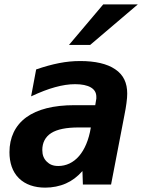

<svg xmlns="http://www.w3.org/2000/svg" viewBox="-20 -837 645 871"><path d="M293 -633.3H389.2L605 -816.9H448.2ZM185.1 14.2C217.8 14.2 251 7.8 279.3 -4.9C306.2 -16.6 331.1 -35.2 354 -61L356 0H483.9L543.9 -312C548.8 -337.4 551.3 -350.1 553.7 -369.1C556.2 -387.2 557.1 -400.9 557.1 -412.6C557.1 -460 541 -497.1 502.4 -522.9C465.8 -547.9 411.6 -560.1 344.2 -560.1C311 -560.1 281.2 -557.1 248.5 -550.8C215.8 -544.4 180.7 -534.7 144 -522L121.1 -399.9C163.1 -419.4 197.3 -432.6 229.5 -441.4C263.2 -450.7 292.5 -455.1 320.8 -455.1C351.1 -455.1 375.5 -450.2 392.1 -440.4C408.7 -430.7 417 -416.5 417 -397.9V-389.6C417 -388.7 416.5 -386.2 416 -383.8L412.1 -359.9H317.9C222.7 -359.9 149.4 -341.3 99.1 -304.7C48.3 -267.6 22.9 -212.4 22.9 -146.5C22.9 -100.1 35.6 -58.1 65.9 -28.3C95.2 0.5 136.7 14.2 185.1 14.2ZM244.6 -84C220.7 -84 205.1 -90.8 191.9 -104C178.7 -117.2 171.9 -133.3 171.9 -156.7C171.9 -189.5 185.5 -216.3 212.4 -233.4C239.3 -250.5 280.8 -258.8 336.9 -258.8H392.1C382.8 -201.2 363.3 -157.7 338.9 -129.4C313 -99.1 279.8 -84 244.6 -84Z"/></svg>

Font: Hack
Style: Bold Oblique
Weight: 700
Italic angle: -12°
Monospace: yes
Designer: Christopher Simpkins
Foundry: Christopher Simpkins
Version: Version 2.010